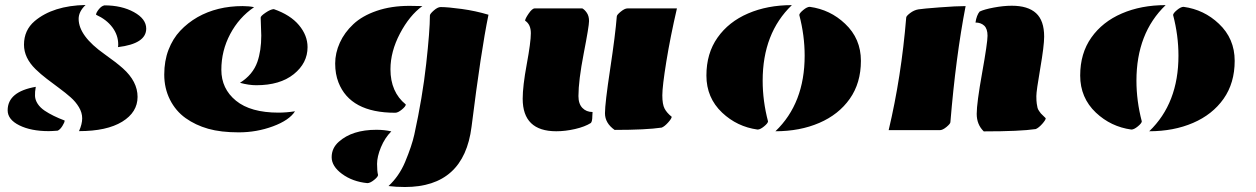

<svg xmlns="http://www.w3.org/2000/svg" viewBox="-20 -522 5037 770"><path d="M323.2 -502Q295.4 -475.6 295.4 -446.3Q295.4 -377.9 399.4 -304.7Q446.3 -271.5 472.7 -248Q531.7 -195.3 531.7 -133.5Q531.7 -71.8 470 -33.9Q408.2 3.9 296.9 3.9Q309.6 -24.4 309.6 -47.4Q309.6 -70.3 296.6 -92Q283.7 -113.8 263.2 -131.8Q242.7 -149.9 217.8 -168.2Q192.9 -186.5 168 -205.6Q143.1 -224.6 122.6 -244.6Q76.2 -290 76.2 -342.8Q76.2 -400.9 119.1 -437.5Q192.9 -499.5 323.2 -502ZM398.9 -500.5Q467.8 -500.5 517.1 -473.4Q566.4 -446.3 566.4 -407.2Q566.4 -346.7 453.1 -333Q454.1 -336.4 454.1 -343.8Q454.1 -380.9 430.7 -412.4Q407.2 -443.8 365.2 -462.9Q365.2 -470.7 376 -484.4Q386.7 -498 398.9 -500.5ZM211.4 2Q187 3.9 175.3 3.9Q104.5 3.9 57.6 -19.3Q10.7 -42.5 10.7 -79.6Q10.7 -154.3 123.5 -173.8Q119.6 -152.8 120.4 -137Q121.1 -121.1 131.1 -105.7Q141.1 -90.3 159.2 -78.1Q191.4 -56.6 239.3 -38.6Q239.3 -31.2 230.2 -16.8Q221.2 -2.4 211.4 2Z M1078.1 -485.4Q1144.5 -462.4 1179 -421.1Q1213.4 -379.9 1213.4 -333Q1213.4 -269 1158.2 -224.6Q1103 -180.2 1007.8 -180.2Q978 -180.2 942.4 -189.9Q994.1 -222.2 1012.2 -273.9Q1027.8 -318.8 1027.8 -379.4Q1027.8 -391.1 1025.4 -451.2Q1024.9 -457.5 1045.2 -471.2Q1065.4 -484.9 1078.1 -485.4ZM999 -493.2Q938.5 -452.1 903.1 -385.3Q867.7 -318.4 867.7 -242.2Q867.7 -166 926.3 -118.2Q984.9 -70.3 1097.2 -70.3Q1127.9 -70.3 1163.1 -75.7Q1140.1 -39.6 1074.7 -15.4Q1009.3 8.8 937.5 8.8Q865.7 8.8 814.9 -5.6Q764.2 -20 724.4 -48.3Q684.6 -76.7 661.6 -122.3Q638.7 -168 638.7 -222.9Q638.7 -277.8 655.8 -322.3Q672.9 -366.7 702.6 -398.4Q732.4 -430.2 772 -453.1Q850.6 -497.6 953.1 -497.6Q978.5 -497.6 999 -493.2Z M1673.8 -497.6Q1622.1 -460 1584 -387.5Q1545.9 -314.9 1545.9 -244.1Q1545.9 -152.8 1607.4 -103Q1607.4 -95.7 1591.8 -82.8Q1576.2 -69.8 1564.9 -69.8Q1384.8 -69.8 1337.4 -191.4Q1324.2 -225.1 1324.2 -267.3Q1324.2 -309.6 1342.8 -350.6Q1361.3 -391.6 1397 -425Q1432.6 -458.5 1490.7 -478.5Q1548.8 -498.5 1622.1 -498.5Q1638.7 -498.5 1673.8 -497.6ZM1704.1 -460Q1704.1 -466.3 1719.7 -480Q1735.4 -493.7 1747.1 -493.7Q1775.9 -493.7 1831.5 -486.1Q1887.2 -478.5 1939 -462.9Q1909.2 -318.4 1871.1 -13.7Q1840.8 228 1604 228Q1567.9 228 1538.1 224.1Q1580.6 184.6 1604.5 127.9Q1631.8 62.5 1641.6 17.6Q1674.3 -131.8 1689.2 -265.9Q1704.1 -399.9 1704.1 -460ZM1453.1 212.4Q1394 206.5 1352.1 175.8Q1310.1 145 1310.1 108.4Q1310.1 71.8 1338.9 46.4Q1392.6 -1.5 1489.7 -1.5Q1521.5 -1.5 1549.3 4.9Q1523.4 30.8 1507.8 68.4Q1492.2 106 1492.2 135.3Q1492.2 164.6 1496.1 179.7Q1496.1 187 1480.2 199.7Q1464.4 212.4 1453.1 212.4Z M2076.2 -126Q2076.2 -176.3 2092.5 -264.6Q2108.9 -353 2108.9 -388.7Q2108.9 -424.3 2085.9 -439Q2085.9 -446.8 2100.1 -467.5Q2114.3 -488.3 2124.5 -488.3H2315.4Q2324.7 -483.4 2333.5 -470.5Q2342.3 -457.5 2342.3 -437.5Q2342.3 -417.5 2321 -307.9Q2299.8 -198.2 2299.8 -136.7Q2299.8 -105.5 2315.7 -89.1Q2331.5 -72.8 2356.4 -72.8Q2355.5 -66.4 2355.5 -56.6Q2355.5 -35.2 2349.6 -28.8Q2325.7 -13.7 2286.4 -4.6Q2247.1 4.4 2210.9 4.4Q2076.2 4.4 2076.2 -126ZM2444.8 -1Q2406.2 -28.3 2406.2 -67.9Q2406.2 -107.4 2427 -245.1Q2447.8 -382.8 2453.6 -456.1Q2453.6 -462.4 2469.5 -475.3Q2485.4 -488.3 2496.6 -488.3H2694.8Q2668.5 -375 2652.3 -275.4Q2636.2 -175.8 2636.2 -139.6Q2636.2 -103.5 2645.3 -86.4Q2654.3 -69.3 2673.8 -53.7Q2673.8 -46.9 2659.7 -31Q2645.5 -15.1 2633.8 -10.3Q2570.8 -1 2444.8 -1Z M3155.8 -501.5Q3038.6 -389.2 3038.6 -198.2Q3038.6 -117.2 3060.1 -35.2Q3059.6 -27.8 3044.2 -15.1Q3028.8 -2.4 3018.1 -2.4Q2936 -13.7 2876 -70.3Q2813 -129.9 2813 -219Q2813 -308.1 2857.7 -371.3Q2902.3 -434.6 2980 -468Q3057.6 -501.5 3155.8 -501.5ZM3089.8 4.4Q3207 -107.9 3207 -298.8Q3207 -379.9 3185.5 -461.9Q3186 -469.2 3201.4 -481.9Q3216.8 -494.6 3227.5 -494.6Q3309.6 -483.4 3369.1 -426.8Q3432.6 -367.2 3432.6 -278.1Q3432.6 -189 3387.9 -125.7Q3343.3 -62.5 3265.6 -29.1Q3188 4.4 3089.8 4.4Z M3749 0H3543.9Q3594.7 -213.9 3614.3 -451.7Q3614.3 -457.5 3629.9 -469.5Q3645.5 -481.4 3662.8 -484.4Q3680.2 -487.3 3747.8 -492.4Q3815.4 -497.6 3852.5 -497.6Q3813 -293 3791.5 -32.2Q3791.5 -25.9 3775.9 -12.9Q3760.3 0 3749 0ZM3925.3 4.9Q3897 -22.5 3897 -65.4Q3897 -108.4 3918.7 -229.5Q3940.4 -350.6 3940.4 -378.7Q3940.4 -406.7 3927 -419.2Q3913.6 -431.6 3892.1 -431.6Q3896.5 -460.9 3908.7 -475.6Q3926.8 -484.4 3965.6 -491.7Q4004.4 -499 4037.6 -499Q4102.5 -499 4135 -469.2Q4167.5 -439.5 4167.5 -375Q4167.5 -338.9 4151.9 -248Q4136.2 -157.2 4136.2 -136.7Q4136.2 -116.2 4137.9 -106Q4139.6 -95.7 4140.9 -89.8Q4142.1 -84 4147.5 -76.4Q4152.8 -68.8 4154.3 -67.1Q4155.8 -65.4 4164.1 -57.4Q4172.4 -49.3 4173.8 -47.9Q4173.8 -41 4159.7 -25.1Q4145.5 -9.3 4133.8 -4.4Q4071.3 4.9 3925.3 4.9Z M4654.8 -501.5Q4537.6 -389.2 4537.6 -198.2Q4537.6 -117.2 4559.1 -35.2Q4558.6 -27.8 4543.2 -15.1Q4527.8 -2.4 4517.1 -2.4Q4435.1 -13.7 4375 -70.3Q4312 -129.9 4312 -219Q4312 -308.1 4356.7 -371.3Q4401.4 -434.6 4479 -468Q4556.6 -501.5 4654.8 -501.5ZM4588.9 4.4Q4706.1 -107.9 4706.1 -298.8Q4706.1 -379.9 4684.6 -461.9Q4685.1 -469.2 4700.4 -481.9Q4715.8 -494.6 4726.6 -494.6Q4808.6 -483.4 4868.2 -426.8Q4931.6 -367.2 4931.6 -278.1Q4931.6 -189 4887 -125.7Q4842.3 -62.5 4764.6 -29.1Q4687 4.4 4588.9 4.4Z"/></svg>

Font: Emblema One
Style: Regular
Weight: 400
Designer: Riccardo De Franceschi
Foundry: Riccardo De Franceschi
Version: Version 1.003